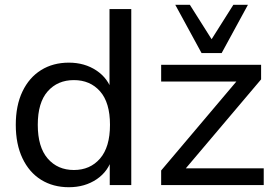

<svg xmlns="http://www.w3.org/2000/svg" viewBox="-20 -774 1165 803"><path d="M268 9Q202 9 152 -22Q102 -53 74 -112Q46 -171 46 -252Q46 -333 74 -391.5Q102 -450 152 -481Q202 -512 268 -512Q334 -512 383.5 -479Q433 -446 450 -388H438V-736H529V0H439V-117H450Q434 -58 384.5 -24.5Q335 9 268 9ZM289 -63Q357 -63 398.5 -111Q440 -159 440 -252Q440 -345 398.5 -392Q357 -439 289 -439Q221 -439 179.5 -392Q138 -345 138 -252Q138 -159 179.5 -111Q221 -63 289 -63ZM654 0V-61L988 -456V-433H654V-503H1072V-442L736 -45L735 -70H1083V0ZM823 -552 713 -754H774L865 -610L956 -754H1017L907 -552Z"/></svg>

Font: Mulish ExtraLight Medium
Style: Regular
Weight: 500
Version: Version 3.603